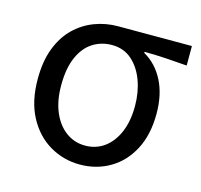

<svg xmlns="http://www.w3.org/2000/svg" viewBox="-86 -637 781 745"><g transform="rotate(15 304.5 -264.5)"><path d="M294.5 13.4Q229.3 13.4 173.9 -18.9Q118.5 -51.2 85 -113.6Q51.6 -176.1 51.6 -265.2Q51.6 -337.4 71.8 -389.7Q92.1 -442.1 127 -476Q162 -509.8 206.5 -526.6Q251 -543.4 299.5 -543.4H596.4V-465.1Q550.4 -468.9 510.2 -471.3Q470 -473.8 424.8 -474.2V-469.8Q474.9 -441.5 503.4 -386.2Q531.9 -330.9 531.9 -253.9Q531.9 -169.8 500.5 -109.9Q469.2 -50 415.2 -18.3Q361.2 13.4 294.5 13.4ZM295.3 -62.9Q339 -62.9 372.3 -87.1Q405.6 -111.4 424.5 -155.8Q443.4 -200.2 443.4 -261.3Q443.4 -316.3 426.2 -363.1Q409 -409.8 376.3 -438.5Q343.6 -467.1 296.5 -467.1Q253.9 -467.1 219.7 -445.3Q185.4 -423.4 165.6 -378.4Q145.8 -333.4 145.8 -265.2Q145.8 -202.9 165.3 -157.5Q184.8 -112.2 218.8 -87.5Q252.7 -62.9 295.3 -62.9Z"/></g></svg>

Font: Noto Sans SC Thin
Style: Regular
Weight: 100
Designer: Ryoko NISHIZUKA 西塚涼子 (kana, bopomofo & ideographs); Paul D. Hunt (Latin, Greek & Cyrillic); Sandoll Communications 산돌커뮤니
Foundry: Adobe
Version: Version 2.004-H2;hotconv 1.0.118;makeotfexe 2.5.65603